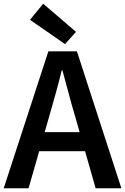

<svg xmlns="http://www.w3.org/2000/svg" viewBox="-22 -1016 675 1036"><path d="M-2 0 239 -739H393L633 0H494L382 -393Q364 -452 348 -514Q332 -576 315 -636H311Q296 -575 279 -513.5Q262 -452 245 -393L132 0ZM140 -200V-303H489V-200ZM329 -778 140 -909 211 -996 388 -844Z"/></svg>

Font: Noto Sans SC Thin SemiBold
Style: Regular
Weight: 600
Version: Version 2.004-H2;hotconv 1.0.118;makeotfexe 2.5.65603